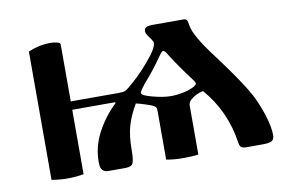

<svg xmlns="http://www.w3.org/2000/svg" viewBox="-58 -561 985 662"><g transform="rotate(-10 435.0 -230.0)"><path d="M429.7 -241.2Q429.7 -232.4 466.8 -222.7Q503.9 -212.9 530.3 -212.9Q552.7 -212.9 574.7 -217.8Q596.7 -222.7 609.4 -229.5Q622.1 -236.3 622.1 -241.2Q622.1 -246.1 608.4 -263.7Q577.1 -304.7 545.9 -353.5Q536.1 -371.1 530.3 -371.1Q525.4 -371.1 512.7 -352.5Q489.3 -318.4 464.8 -290Q429.7 -250 429.7 -241.2ZM74.2 0V-449.2Q112.3 -465.8 152.3 -465.8Q164.1 -465.8 175.3 -462.9Q186.5 -460 186.5 -455.1V-254.9H354.5Q369.1 -254.9 376 -257.3Q382.8 -259.8 392.6 -268.6Q429.7 -298.8 464.8 -339.8Q503.9 -384.8 503.9 -404.3Q503.9 -410.2 487.3 -431.6Q480.5 -441.4 480.5 -448.2Q480.5 -459 488.3 -462.4Q496.1 -465.8 510.7 -465.8H617.2Q627 -465.8 629.9 -460.9Q632.8 -456.1 634.8 -441.4Q640.6 -404.3 703.1 -322.3Q779.3 -220.7 808.6 -167Q828.1 -128.9 840.8 -87.9Q853.5 -46.9 853.5 -19.5Q853.5 -3.9 844.2 1Q835 5.9 812.5 5.9H755.9Q743.2 5.9 737.8 2Q732.4 -2 730.5 -15.6Q713.9 -127.9 641.6 -210.9Q615.2 -205.1 597.7 -189.5Q587.9 -180.7 587.9 -168.9V2Q571.3 4.9 531.2 4.9Q503.9 4.9 475.6 0V-168.9Q475.6 -177.7 474.1 -181.6Q472.7 -185.5 465.8 -189.5Q459 -193.4 437.5 -200.2Q416 -207 406.2 -209Q384.8 -172.9 374.5 -138.2Q364.3 -103.5 364.3 -54.7Q364.3 -18.6 358.9 -7.3Q353.5 3.9 332 3.9H273.4Q260.7 3.9 254.4 -2Q248 -7.8 246.6 -14.6Q245.1 -21.5 245.1 -33.2Q245.1 -85.9 271 -134.8Q296.9 -183.6 337.9 -222.7L335.9 -225.6H186.5V0Q158.2 4.9 129.9 4.9Q101.6 4.9 74.2 0Z"/></g></svg>

Font: Monomakh Unicode TT
Style: Medium
Weight: 500
Designer: Alexey Kryukov, Aleksandr Andreev
Version: Version 1.1